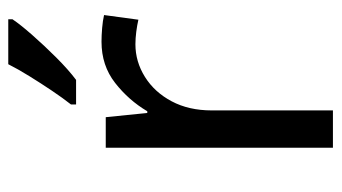

<svg xmlns="http://www.w3.org/2000/svg" viewBox="-196 -610 806 453"><g transform="rotate(-90 206.5 -383.0)"><path d="M335 -546Q350 -546 367.5 -544.5Q385 -543 398 -540L387 -459Q374 -462 358.5 -464Q343 -466 329 -466Q288 -466 252 -443.5Q216 -421 194.5 -380.5Q173 -340 173 -286V0H85V-536H157L167 -438H171Q197 -482 238 -514Q279 -546 335 -546ZM388 -756Q376 -738 351 -709.5Q326 -681 297.5 -652.5Q269 -624 245 -606H187V-618Q202 -637 219.5 -663Q237 -689 254 -716.5Q271 -744 282 -766H388Z"/></g></svg>

Font: Noto Sans Lao
Style: Regular
Weight: 400
Designer: Monotype Design Team
Foundry: Monotype Imaging Inc.
Version: Version 2.003; ttfautohint (v1.8.4.7-5d5b)